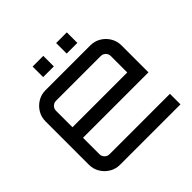

<svg xmlns="http://www.w3.org/2000/svg" viewBox="-182 -889 1056 1056"><g transform="rotate(-45 346.0 -361.0)"><path d="M172 0Q139 0 111.5 -16.5Q84 -33 67.5 -60.5Q51 -88 51 -121V-459Q51 -492 67.5 -519.5Q84 -547 111.5 -563.5Q139 -580 172 -580H520Q554 -580 581.5 -563.5Q609 -547 625.5 -519.5Q642 -492 642 -459V-249H133V-121Q133 -105 144.5 -93.5Q156 -82 172 -82H642V0H172ZM133 -331H559V-459Q559 -475 547.5 -486.5Q536 -498 520 -498H172Q156 -498 144.5 -486.5Q133 -475 133 -459ZM397 -640V-722H480V-640ZM214 -640V-722H297V-640Z"/></g></svg>

Font: Orbitron
Style: Regular
Weight: 400
Designer: Matt McInerney
Foundry: The League of Moveable Type
Version: Version 2.001